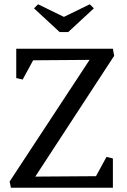

<svg xmlns="http://www.w3.org/2000/svg" viewBox="-20 -878 593 898"><path d="M508 0H31L25 -29L399 -598L135 -596L86 -506L56 -513V-650H508L514 -617L145 -52L429 -54L478 -144L508 -137ZM259 -728 139 -839 158 -858 279 -799 400 -858 419 -839 299 -728Z"/></svg>

Font: Fenix
Style: Regular
Weight: 400
Designer: Fernando Diaz
Foundry: Fernando Diaz
Version: 004.301